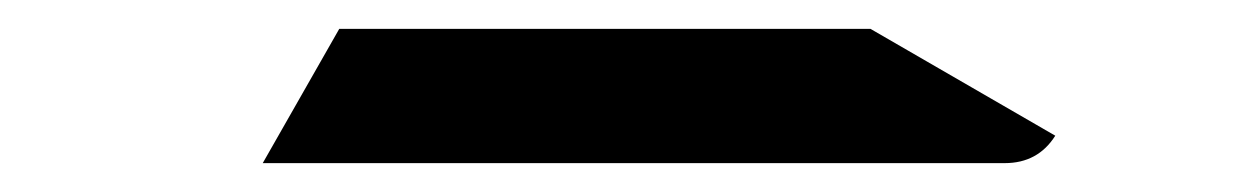

<svg xmlns="http://www.w3.org/2000/svg" viewBox="-20 -113 856 133"><path d="M583 -93 711 -19Q699 0 676 0H162L215 -93Z"/></svg>

Font: DSEG7 Modern
Style: Regular
Weight: 400
Designer: Keshikan(Twitter:@keshinomi_88pro)
Version: Version 0.46